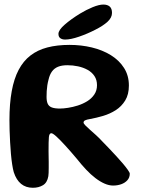

<svg xmlns="http://www.w3.org/2000/svg" viewBox="-20 -824 642 864"><path d="M128 21Q96.5 21 75 3.5Q53.5 -14 42 -49Q38 -63 34.8 -84.2Q31.5 -105.5 29.2 -131.2Q27 -157 25.5 -184Q24 -211 23.2 -236.8Q22.5 -262.5 22.5 -283.5Q22.5 -357.5 32.8 -413.8Q43 -470 64 -509.8Q85 -549.5 117 -574.2Q149 -599 193 -610.5Q237 -622 293 -622Q345.5 -622 393.2 -610.5Q441 -599 478.8 -575.8Q516.5 -552.5 538.2 -518.2Q560 -484 560 -439Q560 -399 543.5 -372Q527 -345 500.8 -328.2Q474.5 -311.5 444 -302.5Q413.5 -293.5 385.5 -288.5Q370 -286 363 -282.5Q356 -279 356 -272.5Q356 -268 363.8 -260Q371.5 -252 384.2 -240.8Q397 -229.5 412.2 -215.8Q427.5 -202 441.5 -186.5Q454.5 -173.5 470.5 -156.5Q486.5 -139.5 503 -121.8Q519.5 -104 533.2 -87.8Q547 -71.5 555.5 -59.2Q564 -47 564 -42.5Q564 -25 553.2 -13Q542.5 -1 525.5 5Q508.5 11 489 11Q470.5 11 450.5 2.2Q430.5 -6.5 409.5 -22.5Q388.5 -38.5 367.8 -60.5Q347 -82.5 326.5 -108.5Q298 -142.5 274.2 -168.5Q250.5 -194.5 234 -209.5Q217.5 -224.5 211 -224.5Q206.5 -224.5 203.8 -220.5Q201 -216.5 200 -207.2Q199 -198 198.8 -182.2Q198.5 -166.5 198.5 -142.5Q198.5 -134 198.8 -121.8Q199 -109.5 199.2 -96Q199.5 -82.5 199.2 -69.5Q199 -56.5 198.8 -46.2Q198.5 -36 197.5 -31Q192.5 -2 173.2 9.5Q154 21 128 21ZM249.5 -335.5Q265 -335.5 286.2 -338.8Q307.5 -342 330.2 -349.2Q353 -356.5 372.5 -368.5Q392 -380.5 404.2 -398.5Q416.5 -416.5 416.5 -440.5Q416.5 -464.5 405 -481.8Q393.5 -499 374 -509.8Q354.5 -520.5 331 -525.5Q307.5 -530.5 283.5 -530.5Q258 -530.5 241 -523.5Q224 -516.5 213.8 -502.2Q203.5 -488 198.5 -466Q195 -453.5 193 -440.2Q191 -427 190.2 -414Q189.5 -401 189.5 -388Q189.5 -368.5 194.8 -357Q200 -345.5 213.2 -340.5Q226.5 -335.5 249.5 -335.5ZM273 -646Q260 -646 251.5 -652Q243 -658 243 -671.5Q243 -688.5 271 -713Q299 -737.5 340.5 -763Q368.5 -780 397.2 -791.8Q426 -803.5 445 -803.5Q463.5 -803.5 473.8 -794.5Q484 -785.5 484 -766Q484 -744.5 463.8 -726Q443.5 -707.5 408.5 -690Q373.5 -672 335.8 -659Q298 -646 273 -646Z"/></svg>

Font: Gluten Medium
Style: Regular
Weight: 500
Designer: Tyler Finck
Foundry: Etcetera Type Company
Version: Version 1.300